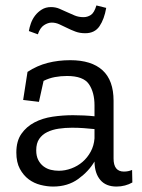

<svg xmlns="http://www.w3.org/2000/svg" viewBox="-20 -675 523 705"><path d="M81 -411Q116 -434 155 -444Q194 -454 238 -454Q316 -454 356.5 -417Q397 -380 397 -305V-93Q397 -45 435 -45Q451 -45 465 -51L466 -5Q454 2 439 6Q424 10 408 10Q369 10 348.5 -14Q328 -38 327 -80V-82Q306 -46 267.5 -18Q229 10 175 10Q153 10 129 4Q105 -2 85.5 -16.5Q66 -31 53 -55Q40 -79 40 -115Q40 -157 58.5 -183.5Q77 -210 106.5 -225.5Q136 -241 173 -246.5Q210 -252 248 -252Q268 -252 288.5 -251Q309 -250 327 -248V-288Q327 -336 306.5 -366Q286 -396 226 -396Q203 -396 181.5 -392Q160 -388 140 -378L123 -301L65 -308ZM327 -201Q308 -203 287.5 -204.5Q267 -206 244 -206Q219 -206 195.5 -202.5Q172 -199 153.5 -190Q135 -181 124 -165Q113 -149 113 -123Q113 -102 120.5 -87.5Q128 -73 140 -64Q152 -55 166.5 -51.5Q181 -48 196 -48Q219 -48 242 -56.5Q265 -65 283 -80.5Q301 -96 313 -118Q325 -140 327 -167ZM370 -646Q363 -605 345.5 -579Q328 -553 293 -553Q273 -553 257 -559Q241 -565 226 -572.5Q211 -580 197.5 -586Q184 -592 170 -592Q156 -592 141.5 -582.5Q127 -573 119 -549L86 -561Q88 -574 93.5 -589.5Q99 -605 109 -618Q119 -631 133.5 -640Q148 -649 167 -649Q184 -649 198 -643Q212 -637 226 -630.5Q240 -624 254.5 -618Q269 -612 287 -612Q301 -612 313.5 -620Q326 -628 334 -655Z"/></svg>

Font: Zilla Slab Regular
Style: Regular
Weight: 400
Designer: Typotheque.com
Foundry: Typotheque type foundry
Version: Version 1.0; 2017